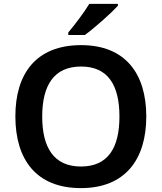

<svg xmlns="http://www.w3.org/2000/svg" viewBox="-20 -957 831 987"><path d="M586 -927V-937H439C412 -892 362 -827 331 -790V-777H416C466 -813 552 -890 586 -927ZM732 -358C732 -580 623 -725 397 -725C166 -725 59 -579 59 -359C59 -137 166 10 396 10C623 10 732 -137 732 -358ZM197 -358C197 -518 257 -615 397 -615C536 -615 594 -518 594 -358C594 -198 536 -101 396 -101C257 -101 197 -198 197 -358Z"/></svg>

Font: Noto Sans Thaana SemiBold
Style: Regular
Weight: 600
Designer: David Williams
Foundry: Google Inc.
Version: Version 3.001